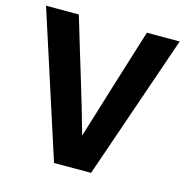

<svg xmlns="http://www.w3.org/2000/svg" viewBox="-105 -811 890 914"><g transform="rotate(15 340.0 -354.5)"><path d="M241.2 2.4 10.7 -710.9H172.4Q192.9 -642.1 213.6 -573.2Q234.4 -504.4 255.4 -435.5Q276.4 -366.7 296.9 -297.4Q317.4 -228 336.9 -158.2Q378.9 -296.9 421.9 -434.8Q464.8 -572.8 507.8 -710.9H669.4L423.8 2.4Z"/></g></svg>

Font: Comme
Style: Bold
Weight: 700
Version: Version 1.000;gftools[0.9.27]